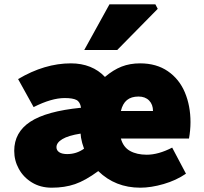

<svg xmlns="http://www.w3.org/2000/svg" viewBox="-20 -858 948 891"><path d="M46 -158Q46 -244 120.5 -293Q195 -342 356 -358Q352 -385 335 -394Q318 -403 280 -403Q219 -403 136 -361L64 -491Q187 -564 309 -564Q358 -564 398 -548Q438 -532 467 -501Q506 -534 544.5 -549Q583 -564 630 -564Q706 -564 759 -527.5Q812 -491 838 -429Q864 -367 864 -291Q864 -254 857 -215H541Q552 -175 583.5 -157.5Q615 -140 661 -140Q715 -140 779 -173L843 -52Q798 -21 739.5 -4Q681 13 631 13Q515 13 436 -64Q376 -20 328 -3.5Q280 13 220 13Q168 13 128.5 -11Q89 -35 67.5 -74Q46 -113 46 -158ZM370 -168Q360 -195 356 -219L354 -238Q297 -229 269.5 -212.5Q242 -196 242 -175Q242 -160 255 -151.5Q268 -143 292 -143Q335 -143 370 -168ZM623 -410Q589 -410 569 -393.5Q549 -377 541 -343H690Q690 -373 672 -391.5Q654 -410 623 -410ZM488 -838H701L712 -817L524 -626H371Z"/></svg>

Font: Nebula Sans Black
Style: Regular
Weight: 900
Designer: Paul D. Hunt for Adobe (as Source Sans)
Foundry: Nebula Entertainment & Broadcasting LLC
Version: Version 1.010